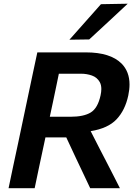

<svg xmlns="http://www.w3.org/2000/svg" viewBox="-20 -988 724 1008"><path d="M25 0Q37 -58.5 48.5 -112.2Q60 -166 74.5 -233.5L125 -473Q140 -543 151.5 -598.5Q163 -653.5 176 -713H431Q559 -713 618 -654.5Q660 -612 660 -544.5Q660 -517.5 653.5 -487Q637 -409.5 592 -361.8Q547 -314 456 -299.5L503.5 -206.5Q520.5 -173.5 540 -136Q559 -98.5 577.5 -63Q595.5 -27.5 609.5 0H453.5Q433 -43 414.5 -82.5L377.5 -160.5L328 -266.5H218.5L211.5 -233.5Q197 -166 185.5 -112.2Q174 -58.5 162 0ZM405.5 -601H289Q282 -566.5 274.5 -530.8Q267 -495 258.5 -454.5L241.5 -375H349.5Q420 -375 456.8 -397.8Q493.5 -420.5 508 -487.5Q512 -505.5 512 -520.5Q512 -542.5 503.5 -557.5Q489.5 -582 462.5 -591.5Q435.5 -601 405.5 -601ZM344.5 -779.5Q387 -827 427.5 -873Q468.5 -919 510 -966L650.5 -968.5Q598.5 -920 548 -873Q497.5 -826 448.5 -781Z"/></svg>

Font: Heraclito SemiBold
Style: Italic
Weight: 600
Italic angle: -12°
Designer: Kostas Bartsokas (font) & Cristiano Sobral (main changes)
Foundry: Kostas Bartsokas (font) & Cristiano Sobral (main changes)
Version: Version 1.00;July 8, 2020;FontCreator 13.0.0.2655 64-bit